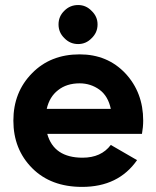

<svg xmlns="http://www.w3.org/2000/svg" viewBox="-20 -730 621 764"><path d="M291 -554.7Q258.8 -554.7 236.3 -578.1Q212.9 -600.6 212.9 -632.8Q212.9 -665 236.3 -687.5Q258.8 -710 291 -710Q322.3 -710 344.7 -686.5Q368.2 -664.1 368.2 -632.8Q368.2 -600.6 344.7 -578.1Q322.3 -554.7 291 -554.7ZM168 -197.3Q194.3 -102.5 308.6 -102.5Q382.8 -102.5 420.9 -153.3Q456.1 -132.8 525.4 -92.8Q451.2 13.7 306.6 13.7Q182.6 13.7 108.4 -60.5Q33.2 -135.7 33.2 -250Q33.2 -363.3 107.4 -438.5Q180.7 -513.7 296.9 -513.7Q407.2 -513.7 478.5 -438.5Q549.8 -362.3 549.8 -250Q549.8 -224.6 544.9 -197.3Q418.9 -197.3 168 -197.3ZM166 -296.9Q229.5 -296.9 420.9 -296.9Q410.2 -347.7 376 -373Q340.8 -398.4 296.9 -398.4Q245.1 -398.4 210.9 -371.1Q176.8 -344.7 166 -296.9Z"/></svg>

Font: LeFont
Style: Regular
Weight: 700
Designer: Leryon MEDIA
Version: Version 1.0